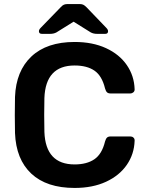

<svg xmlns="http://www.w3.org/2000/svg" viewBox="-20 -917 725 947"><path d="M348 10Q210 10 134.5 -60.5Q59 -131 54 -261Q53 -288 53 -349Q53 -411 54 -439Q59 -567 135 -638.5Q211 -710 348 -710Q437 -710 503 -679.5Q569 -649 605.5 -596Q642 -543 644 -477V-475Q644 -467 637.5 -461.5Q631 -456 623 -456H526Q514 -456 508 -461.5Q502 -467 498 -481Q483 -543 446 -568.5Q409 -594 348 -594Q205 -594 199 -434Q198 -407 198 -351Q198 -295 199 -266Q205 -106 348 -106Q408 -106 445.5 -131.5Q483 -157 498 -219Q502 -233 508 -238.5Q514 -244 526 -244H623Q632 -244 638 -238.5Q644 -233 644 -225Q644 -224 644 -223Q642 -157 605.5 -104Q569 -51 503 -20.5Q437 10 348 10ZM187 -750Q172 -750 172 -763Q172 -771 181 -780L279 -881Q288 -891 295.5 -894Q303 -897 313 -897H373Q383 -897 390 -894Q397 -891 407 -881L504 -780Q513 -771 513 -763Q513 -750 499 -750H459Q441 -750 428 -757L343 -810L258 -757Q245 -750 227 -750Z"/></svg>

Font: Rubik AZ
Style: Regular
Weight: 500
Designer: Hubert and Fischer
Foundry: Hubert & Fischer
Version: Version 2.000